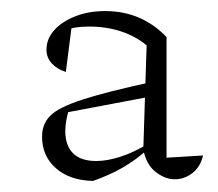

<svg xmlns="http://www.w3.org/2000/svg" viewBox="-20 -730 394 347"><path d="M296 -406Q278 -406 261 -419.5Q244 -433 239 -460L245 -648Q226 -664 199.5 -673Q173 -682 141 -682Q127 -682 115 -680Q103 -678 90 -674L110 -686L99 -600Q83 -605 73.5 -615.5Q64 -626 64 -640Q64 -660 78 -675.5Q92 -691 116 -700.5Q140 -710 170 -710Q236 -710 281 -663V-445L347 -449Q342 -428 327.5 -417Q313 -406 296 -406ZM148 -403Q106 -404 81 -426Q56 -448 56 -483Q56 -506 71 -521Q86 -536 129 -550Q172 -564 255 -582V-556L91 -525L105 -533Q102 -524 100 -513.5Q98 -503 98 -493Q98 -467 112 -453Q126 -439 154 -439Q174 -439 198.5 -447Q223 -455 249 -471V-462Q226 -441 201.5 -427Q177 -413 148 -403Z"/></svg>

Font: Piazzolla Thin Thin
Style: Regular
Weight: 250
Version: Version 2.005